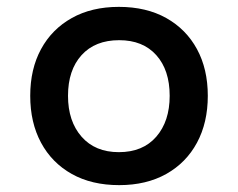

<svg xmlns="http://www.w3.org/2000/svg" viewBox="-20 -530 692 559"><path d="M327 9Q247 9 189 -23.5Q131 -56 99.5 -114.5Q68 -173 68 -251Q68 -329 99.5 -387Q131 -445 189 -477.5Q247 -510 326 -510Q406 -510 464 -477.5Q522 -445 553.5 -387Q585 -329 585 -251Q585 -173 553.5 -114.5Q522 -56 464 -23.5Q406 9 327 9ZM326 -87Q396 -87 435 -132Q474 -177 474 -251Q474 -326 435 -369.5Q396 -413 327 -413Q257 -413 217.5 -369.5Q178 -326 178 -251Q178 -177 217.5 -132Q257 -87 326 -87Z"/></svg>

Font: Nunito Sans 6pt SemiBold
Style: Regular
Weight: 600
Version: Version 3.101;gftools[0.9.27]